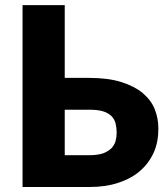

<svg xmlns="http://www.w3.org/2000/svg" viewBox="-20 -749 667 769"><path d="M239.3 -127.4H337.4Q370.6 -127.4 392.6 -134.8Q412.1 -141.6 426.3 -155.3Q438.5 -168.5 442.9 -184.1Q447.3 -200.2 447.3 -217.3Q447.3 -236.8 442.9 -254.4Q439 -271 426.3 -284.2Q412.1 -297.4 392.6 -303.2Q371.6 -309.6 337.4 -309.6H239.3ZM239.3 -437H337.4Q413.1 -437 465.8 -420.4Q519.5 -403.3 551.3 -376.5Q585.4 -347.7 599.6 -312Q614.3 -275.4 614.3 -234.4Q614.3 -179.7 596.2 -139.2Q577.1 -96.2 541.5 -64.9Q507.3 -34.7 454.6 -17.1Q403.8 0 337.4 0H70.3V-728.5H239.3Z"/></svg>

Font: Lato-ExtraBold
Style: Regular
Weight: 500
Designer: Lukasz Dziedzic with Adam Twardoch and Botio Nikoltchev
Foundry: tyPoland Lukasz Dziedzic
Version: ""